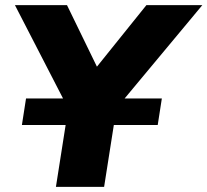

<svg xmlns="http://www.w3.org/2000/svg" viewBox="-20 -725 805 745"><path d="M197 0 254 -363 272 -251 38 -705H240L364 -450H343L548 -705H765L387 -251L441 -363L384 0ZM65 -240 81 -343H608L592 -240Z"/></svg>

Font: Nunito Sans 10pt Black
Style: Italic
Weight: 900
Italic angle: -9°
Designer: Vernon Adams
Foundry: Vernon Adams
Version: Version 3.101;gftools[0.9.27]